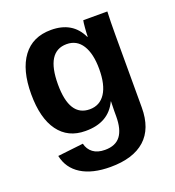

<svg xmlns="http://www.w3.org/2000/svg" viewBox="-136 -646 881 966"><g transform="rotate(-20 305.0 -163.5)"><path d="M291.6 212Q195.2 212 136.1 175.3Q77.1 138.6 62.7 69.9L200 54.2Q207.2 85.5 231.3 103.6Q255.4 121.7 295.2 121.7Q351.8 121.7 378.3 86.7Q404.8 51.8 404.8 -18.1V-45.8L406 -97.6H404.8Q359 0 234.9 -1.2Q142.2 -1.2 91.6 -70.5Q41 -139.8 41 -268.7Q41 -397.6 93.4 -468.1Q145.8 -538.6 244.6 -538.6Q360.2 -538.6 404.8 -443.4H407.2Q407.2 -460.2 409.6 -489.8Q412 -519.3 414.5 -528.9H543.4Q541 -475.9 541 -406V-15.7Q541 97.6 477.1 154.8Q413.3 212 291.6 212ZM406 -271.1Q406 -353 377.1 -398.8Q348.2 -444.6 294 -444.6Q184.3 -444.6 184.3 -268.7Q184.3 -96.4 292.8 -96.4Q347 -96.4 376.5 -141.6Q406 -186.7 406 -271.1Z"/></g></svg>

Font: Ramabhadra
Style: Regular
Weight: 400
Designer: Purushoth Kumar Guthula
Foundry: Andhrapradesh Society for Knowledge Networks
Version: Version 1.0.5; ttfautohint (vUNKNOWN) -l 7 -r 28 -G 50 -x 13